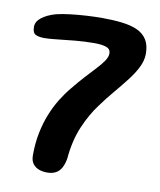

<svg xmlns="http://www.w3.org/2000/svg" viewBox="-76 -695 643 772"><g transform="rotate(10 245.5 -309.0)"><path d="M167.5 17Q150.5 17 135.2 11.5Q120 6 110.2 -6.8Q100.5 -19.5 100.5 -42Q100.5 -91 109 -133.2Q117.5 -175.5 132 -211.5Q146.5 -247.5 165 -277.5Q183.5 -307.5 204 -332Q228.5 -362.5 251.2 -387.2Q274 -412 292.5 -431.8Q311 -451.5 321.8 -467.8Q332.5 -484 332.5 -497.5Q332.5 -516 314.8 -522.2Q297 -528.5 266 -528.5Q227.5 -528.5 187.8 -524.8Q148 -521 115 -517.2Q82 -513.5 64 -513.5Q41 -513.5 28 -520Q15 -526.5 15 -551Q15 -572 35.5 -588.5Q56 -605 91.5 -615.5Q115 -621.5 147.8 -625.5Q180.5 -629.5 215 -631.5Q249.5 -633.5 279.5 -633.5Q323.5 -633.5 360 -629.2Q396.5 -625 422.5 -613.5Q448.5 -602 462.8 -579.8Q477 -557.5 477 -521.5Q477 -494.5 462.8 -466Q448.5 -437.5 425.2 -407.8Q402 -378 376 -347.2Q350 -316.5 326.5 -284Q294.5 -242 270 -184.5Q245.5 -127 239 -53Q235.5 -31 227.2 -15.2Q219 0.5 204.5 8.8Q190 17 167.5 17Z"/></g></svg>

Font: Gluten Medium
Style: Regular
Weight: 500
Designer: Tyler Finck
Foundry: Etcetera Type Company
Version: Version 1.300